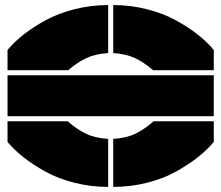

<svg xmlns="http://www.w3.org/2000/svg" viewBox="-20 -730 876 760"><path d="M408.2 -520Q356.9 -516.6 321.5 -500Q286.1 -483.4 250 -452.1H9.8V-532.2Q36.1 -564 73 -593Q109.9 -622.1 159.7 -649.4Q209.5 -676.8 274.4 -693.4Q339.4 -710 408.2 -710ZM9.8 -168V-250H248Q284.2 -217.8 320.1 -200.7Q356 -183.6 408.2 -180.2V9.8Q339.4 9.8 274.7 -6.6Q210 -22.9 160.2 -50.5Q110.4 -78.1 73.5 -107.2Q36.6 -136.2 9.8 -168ZM9.8 -270V-432.1H826.2V-270ZM428.2 9.8V-180.2Q480.5 -183.6 515.9 -200.7Q551.3 -217.8 587.9 -250H826.2V-168Q799.3 -136.2 762.5 -107.2Q725.6 -78.1 676 -50.5Q626.5 -22.9 561.8 -6.6Q497.1 9.8 428.2 9.8ZM428.2 -520V-710Q497.1 -710 562 -693.4Q627 -676.8 676.5 -649.4Q726.1 -622.1 762.9 -593Q799.8 -564 826.2 -532.2V-452.1H585.9Q549.8 -483.4 514.4 -500Q479 -516.6 428.2 -520Z"/></svg>

Font: Nastup Basic
Style: Regular
Weight: 400
Designer: Maksym Kobuzan
Foundry: Zakznak
Version: Version 1.020;FEAKit 1.0